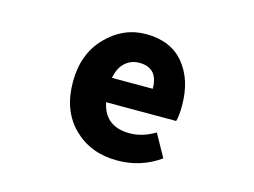

<svg xmlns="http://www.w3.org/2000/svg" viewBox="-85 -727 1169 884"><g transform="rotate(15 500.0 -284.5)"><path d="M531.2 13.7Q405.3 13.7 323.7 -66.4Q242.2 -146.5 242.2 -284.2Q242.2 -417 322.8 -500Q403.3 -583 511.7 -583Q629.9 -583 692.9 -506.8Q755.9 -430.7 755.9 -307.6Q755.9 -257.8 748 -232.4H414.1Q436.5 -122.1 555.7 -122.1Q615.2 -122.1 675.8 -158.2L735.4 -50.8Q645.5 13.7 531.2 13.7ZM411.1 -347.7H605.5Q605.5 -447.3 515.6 -447.3Q476.6 -447.3 448.2 -421.9Q419.9 -396.5 411.1 -347.7Z"/></g></svg>

Font: Gen Shin Gothic Monospace Heavy
Style: Bold
Weight: 800
Designer: [Source Han Sans]
Ryoko NISHIZUKA  (kana & ideographs); Paul D. Hunt (Latin, Greek & Cyrillic); Wenlong ZHANG  (bopomofo
Version: Version 1.002.20150607